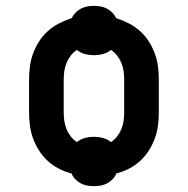

<svg xmlns="http://www.w3.org/2000/svg" viewBox="-20 -592 640 654"><path d="M300 42Q288 42 276.5 40Q265 38 255 32.5Q245 27 236.5 18.5Q228 10 224 -1Q201 -7 180.5 -17.5Q160 -28 143 -43.5Q126 -59 113.5 -78.5Q101 -98 93 -119.5Q85 -141 82 -164Q79 -187 79 -210V-320Q79 -343 82 -366Q85 -389 93 -410.5Q101 -432 113.5 -451.5Q126 -471 143.5 -486.5Q161 -502 181.5 -512.5Q202 -523 224 -530Q229 -540 237 -548.5Q245 -557 255.5 -562.5Q266 -568 277 -570Q288 -572 300 -572Q312 -572 323 -570Q334 -568 344.5 -562.5Q355 -557 363 -548.5Q371 -540 376 -530Q398 -523 418.5 -512.5Q439 -502 456.5 -486.5Q474 -471 486.5 -451.5Q499 -432 507 -410.5Q515 -389 518 -366Q521 -343 521 -320V-210Q521 -187 518 -164Q515 -141 507 -119.5Q499 -98 486.5 -78.5Q474 -59 457 -43.5Q440 -28 419.5 -17.5Q399 -7 376 -1Q372 10 363.5 18.5Q355 27 345 32.5Q335 38 323.5 40Q312 42 300 42ZM242 -108Q254 -118 269 -122Q284 -126 300 -126Q316 -126 331 -122Q346 -118 358 -108Q370 -116 379 -127.5Q388 -139 393.5 -152.5Q399 -166 401 -180.5Q403 -195 403 -210V-320Q403 -335 401 -349.5Q399 -364 393.5 -377.5Q388 -391 379 -402.5Q370 -414 358 -422Q346 -412 331 -408Q316 -404 300 -404Q284 -404 269 -408Q254 -412 242 -422Q230 -414 221 -402.5Q212 -391 206.5 -377.5Q201 -364 199 -349.5Q197 -335 197 -320V-210Q197 -195 199 -180.5Q201 -166 206.5 -152.5Q212 -139 221 -127.5Q230 -116 242 -108Z"/></svg>

Font: Iosevka Slab Extended
Style: Bold
Weight: 700
Width: 7
Monospace: yes
Designer: Belleve Invis
Foundry: Belleve Invis
Version: Version 11.1.0; ttfautohint (v1.8.3)